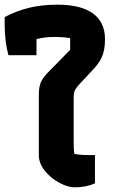

<svg xmlns="http://www.w3.org/2000/svg" viewBox="-26 -791 484 821"><path d="M140 -127V-384Q140 -420 149 -440Q158 -460 181 -483L274 -578V-628Q243 -633 208 -633Q184 -633 168 -631Q152 -629 130 -624V-555H10Q-6 -614 -6 -686V-718Q43 -744 97.5 -757.5Q152 -771 220 -771Q320 -771 371.5 -733.5Q423 -696 423 -623Q423 -578 410 -548Q397 -518 364 -485L309 -426Q298 -413 293.5 -403Q289 -393 289 -377V-179Q289 -147 292 -133Q316 -128 351 -128H380V-7Q343 10 293 10Q264 10 227.5 -9.5Q191 -29 165.5 -61Q140 -93 140 -127Z"/></svg>

Font: Athiti
Style: Bold
Weight: 700
Designer: CadsonDemak Team
Foundry: CadsonDemak
Version: Version 1.033